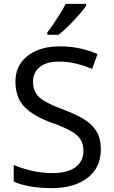

<svg xmlns="http://www.w3.org/2000/svg" viewBox="-20 -964 589 994"><path d="M502 -191Q502 -96 433 -43Q364 10 247 10Q187 10 136 1Q85 -8 51 -24V-110Q87 -94 140.5 -81Q194 -68 251 -68Q331 -68 371.5 -99Q412 -130 412 -183Q412 -218 397 -242Q382 -266 345.5 -286.5Q309 -307 244 -330Q153 -363 106.5 -411Q60 -459 60 -542Q60 -599 89 -639.5Q118 -680 169.5 -702Q221 -724 288 -724Q347 -724 396 -713Q445 -702 485 -684L457 -607Q420 -623 376.5 -634Q333 -645 286 -645Q219 -645 185 -616.5Q151 -588 151 -541Q151 -505 166 -481Q181 -457 215 -438Q249 -419 307 -397Q370 -374 413.5 -347.5Q457 -321 479.5 -284Q502 -247 502 -191ZM426 -944V-934Q414 -916 389 -887.5Q364 -859 335.5 -830.5Q307 -802 283 -784H225V-796Q240 -815 257.5 -841Q275 -867 292 -894.5Q309 -922 320 -944Z"/></svg>

Font: Noto IKEA Simplified Chinese
Style: Regular
Weight: 400
Designer: Monotype Design Team
Foundry: Monotype Imaging Inc.
Version: Version 1.100